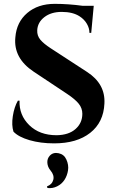

<svg xmlns="http://www.w3.org/2000/svg" viewBox="-20 -734 598 1002"><path d="M244.1 -482.4 434.6 -358.4Q530.8 -295.9 524.9 -193.4Q520.5 -95.7 450.9 -40.8Q381.3 14.2 262.7 14.2Q191.4 14.2 134.3 -2.4Q77.1 -19 50.3 -46.9Q39.6 -80.6 46.9 -127.9Q54.2 -175.3 73.2 -208.5H82Q79.1 -133.3 132.8 -80.8Q186.5 -28.3 275.4 -28.3Q338.9 -29.3 374.3 -60.8Q409.7 -92.3 409.7 -140.1Q409.7 -168.9 391.1 -192.4Q372.6 -215.8 330.1 -244.1L155.8 -359.9Q49.3 -430.7 60.1 -539.1Q66.4 -618.7 122.3 -666.3Q178.2 -713.9 265.6 -713.9Q336.4 -713.9 412.1 -703.6H469.2L456.1 -562.5H446.8Q446.8 -586.9 433.3 -609.9Q419.9 -632.8 396 -648.4Q360.4 -671.9 302.2 -671.9Q246.6 -671.9 211.4 -644.5Q176.3 -617.2 174.3 -576.2Q172.9 -547.9 190.4 -526.9Q208 -505.9 244.1 -482.4ZM227.5 247.1 225.1 238.8Q252 228.5 258.1 204.3Q264.2 180.2 243.7 155.8Q228.5 137.7 227.1 115.7Q225.6 93.8 240.2 78.1Q257.8 59.6 286.1 65.7Q314.5 71.8 326.2 98.1Q339.4 127 335 155Q330.6 183.1 316.4 204.8Q302.2 226.6 278.1 238.5Q253.9 250.5 227.5 247.1Z"/></svg>

Font: Cinzel Bold
Style: Regular
Weight: 700
Designer: Natanael Gama
Version: Version 1.001;PS 001.001;hotconv 1.0.56;makeotf.lib2.0.21325